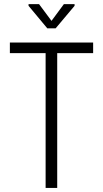

<svg xmlns="http://www.w3.org/2000/svg" viewBox="-20 -919 503 939"><path d="M435.5 -659.2H259.8V0H203.1V-659.2H28.3V-710.9H435.5ZM344.7 -898.9V-890.6L252 -780.3H211.4L119.6 -890.6V-898.9H170.9L231.9 -816.9L292.5 -898.9Z"/></svg>

Font: RobotoCondensed-Light
Style: Light
Weight: 300
Designer: Google
Version: Version 1.200311; 2013